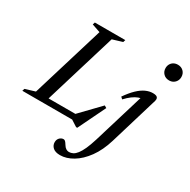

<svg xmlns="http://www.w3.org/2000/svg" viewBox="-231 -904 1343 1359"><g transform="rotate(30 440.0 -224.0)"><path d="M342.5 -631.5 151 0H-23L-17 -19L63.5 -43.5L242.5 -632.5L174 -656L180 -675H429L423 -656ZM372.5 -34 534.5 -202 553 -191 444.5 32.5H435L384.5 0H95.5L111 -46H415ZM774.5 -646.5Q774.5 -665 782.8 -679.5Q791 -694 805.5 -702.2Q820 -710.5 839.5 -710.5Q867.5 -710.5 885.5 -692.5Q903.5 -674.5 903.5 -647Q903.5 -628.5 895.2 -614Q887 -599.5 872.5 -591Q858 -582.5 839 -582.5Q810.5 -582.5 792.5 -601Q774.5 -619.5 774.5 -646.5ZM708.5 -14Q681.5 75.5 636.8 137Q592 198.5 539 230Q486 261.5 435 261.5Q396 261.5 376.5 243.8Q357 226 357 200Q357 179 370.2 164.8Q383.5 150.5 402.5 150.5Q409.5 150.5 416.2 156.8Q423 163 433 179.5Q443 196 454.5 203.2Q466 210.5 478.5 210.5Q495 210.5 510.8 202.5Q526.5 194.5 541.5 175.2Q556.5 156 571.8 122.5Q587 89 603 37.5L733 -392L751 -376Q732.5 -376.5 711 -368.5Q689.5 -360.5 666.5 -343.5Q643.5 -326.5 619.5 -300.5L604 -314.5Q637.5 -362.5 668.2 -391.8Q699 -421 728.5 -434.5Q758 -448 787 -448Q804.5 -448 814.5 -443.8Q824.5 -439.5 827.5 -430.8Q830.5 -422 827 -408.5Z"/></g></svg>

Font: Newsreader 24pt Medium
Style: Italic
Weight: 500
Italic angle: -17°
Designer: Hugues Gentile
Foundry: Production Type
Version: Version 1.003